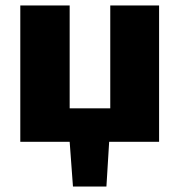

<svg xmlns="http://www.w3.org/2000/svg" viewBox="-20 -517 654 700"><path d="M560 -497V0H378L368 163H246L234 0H54V-497H234V-122H382V-497Z"/></svg>

Font: Exo 2.0 Extra Bold
Style: Regular
Weight: 800
Designer: Natanael Gama
Version: Version 1.001;PS 001.001;hotconv 1.0.70;makeotf.lib2.5.58329